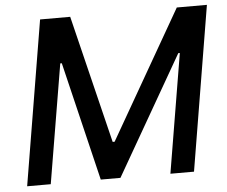

<svg xmlns="http://www.w3.org/2000/svg" viewBox="-52 -786 1001 846"><g transform="rotate(-5 449.0 -363.5)"><path d="M155.2 -727.3H288.4L426.8 -161.9H435.4L759.9 -727.3H893.1L772.4 0H668L755.7 -526.3H748.9L447.1 -1.1H360.1L233.7 -526.6H226.9L138.8 0H34.4Z"/></g></svg>

Font: Inter P Medium
Style: Italic
Weight: 500
Italic angle: 9.39999°
Designer: Rasmus Andersson
Foundry: rsms
Version: Version 3.018;git-588b23468